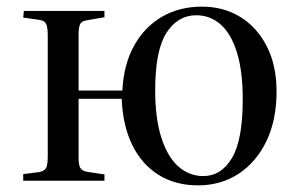

<svg xmlns="http://www.w3.org/2000/svg" viewBox="-20 -545 901 579"><path d="M577 14Q508 14 457 -18.5Q406 -51 378 -109.5Q350 -168 347 -247H217V-70Q217 -48 222 -39Q227 -30 242 -27L295 -19V0H50V-20L98 -26Q114 -29 119 -38.5Q124 -48 124 -74V-438Q124 -463 119 -473Q114 -483 99 -485L50 -492L52 -512H295V-493L243 -484Q227 -482 222 -473Q217 -464 217 -440V-272H349Q353 -351 384.5 -407.5Q416 -464 468.5 -494.5Q521 -525 589 -525Q654 -525 704.5 -494Q755 -463 784.5 -405.5Q814 -348 814 -269Q814 -183 783.5 -119.5Q753 -56 699.5 -21Q646 14 577 14ZM593 -14Q647 -14 679.5 -68.5Q712 -123 712 -245Q712 -332 694 -388.5Q676 -445 644.5 -472Q613 -499 572 -499Q516 -499 482 -446Q448 -393 448 -273Q448 -185 467.5 -127Q487 -69 519.5 -41.5Q552 -14 593 -14Z"/></svg>

Font: Literata 60pt
Style: Regular
Weight: 400
Designer: Latin by Veronika Burian and Jose Scaglione. Greek by Irene Vlachou. Cyrillic by Vera Evstafieva.
Foundry: TypeTogether
Version: Version 3.002